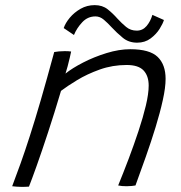

<svg xmlns="http://www.w3.org/2000/svg" viewBox="-20 -722 705 749"><path d="M93 6Q86.5 6.5 78.8 6.8Q71 7 63.5 7Q54.5 7 44.8 6.2Q35 5.5 27.5 4.5Q43.5 -37.5 60.2 -84.2Q77 -131 96.2 -190.8Q115.5 -250.5 138.8 -330.5Q162 -410.5 191.5 -519Q199.5 -520.5 210 -521.5Q220.5 -522.5 232.5 -522.5Q239 -522.5 246 -522.2Q253 -522 257.5 -521Q256.5 -515 252.5 -498.2Q248.5 -481.5 243.8 -463.2Q239 -445 235.5 -435Q261.5 -456 304.2 -478Q347 -500 395.8 -515Q444.5 -530 488 -530Q564 -530 595 -500Q626 -470 626 -414.5Q626 -380.5 615.2 -331.8Q604.5 -283 587 -226Q569.5 -169 548.8 -110.5Q528 -52 508.5 1.5Q503 2.5 493.8 3.5Q484.5 4.5 474 4.5Q454.5 4.5 441 1.5Q461 -47.5 481.8 -102.2Q502.5 -157 520.2 -210.5Q538 -264 549 -310.2Q560 -356.5 560 -388Q560 -426 540 -447.2Q520 -468.5 474 -468.5Q419 -468.5 369.2 -450.8Q319.5 -433 280.5 -409.2Q241.5 -385.5 218 -367.5Q192 -280 167.2 -204.8Q142.5 -129.5 123 -75Q103.5 -20.5 93 6ZM228.5 -612.5Q235 -632 252.2 -652.8Q269.5 -673.5 294.5 -687.8Q319.5 -702 349.5 -702Q379.5 -702 400 -685.8Q420.5 -669.5 438 -649.5Q454.5 -631.5 472 -617Q489.5 -602.5 513.5 -602.5Q536.5 -602.5 551.8 -620.5Q567 -638.5 574.5 -664L619.5 -644Q615.5 -630 602.5 -609.2Q589.5 -588.5 567.5 -572Q545.5 -555.5 515 -555.5Q482 -555.5 458.8 -574.8Q435.5 -594 416 -615Q400.5 -632 385.2 -645Q370 -658 352.5 -658Q322 -658 300.8 -635.2Q279.5 -612.5 268.5 -585.5Z"/></svg>

Font: Grandstander ExtraLight
Style: Italic
Weight: 200
Italic angle: -15°
Designer: Tyler Finck
Foundry: Etcetera Type Co
Version: Version 1.200; ttfautohint (v1.8.3)